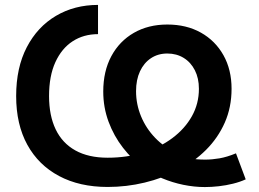

<svg xmlns="http://www.w3.org/2000/svg" viewBox="-20 -758 1066 789"><path d="M821.8 10.7Q778.3 10.7 733.4 1.5Q688.5 -7.8 647 -25.1Q605.5 -42.5 571.3 -66.4Q523.4 -102.1 485.6 -150.6Q447.8 -199.2 426 -258.1Q404.3 -316.9 404.3 -381.8Q404.3 -465.3 437.5 -527.1Q470.7 -588.9 530 -623Q589.4 -657.2 667.5 -657.2Q746.1 -657.2 805.4 -624Q864.7 -590.8 898.2 -531.2Q931.6 -471.7 931.6 -393.1Q931.6 -317.4 903.8 -254.4Q876 -191.4 826.9 -142.3Q777.8 -93.3 713.1 -59.3Q648.4 -25.4 574.2 -7.6Q500 10.3 422.4 10.3Q307.1 10.3 222.7 -34.7Q138.2 -79.6 92.3 -163.1Q46.4 -246.6 46.4 -363.3Q46.4 -480 90.1 -564Q133.8 -647.9 210 -692.9Q286.1 -737.8 382.8 -737.8V-617.7Q323.7 -617.7 278.6 -588.4Q233.4 -559.1 207.5 -502.4Q181.6 -445.8 181.6 -363.3Q181.6 -283.2 208.7 -226.6Q235.8 -169.9 289.6 -139.9Q343.3 -109.9 422.4 -109.9Q501.5 -109.9 569.3 -131.1Q637.2 -152.3 688.5 -190.7Q739.7 -229 768.6 -280.5Q797.4 -332 797.4 -393.1Q797.4 -436.5 780.8 -469.2Q764.2 -502 734.9 -520Q705.6 -538.1 667.5 -538.1Q629.4 -538.1 600.3 -518.8Q571.3 -499.5 555.2 -464.8Q539.1 -430.2 539.1 -383.3Q539.1 -329.6 559.6 -280Q580.1 -230.5 617.7 -191.4Q655.3 -152.3 705.6 -130.4Q730 -112.8 758.5 -107.4Q787.1 -102.1 823.7 -102.1Q851.6 -102.1 882.3 -107.4Q913.1 -112.8 949.7 -127.9L989.7 -21Q966.3 -10.3 937.7 -3.2Q909.2 3.9 879.2 7.3Q849.1 10.7 821.8 10.7Z"/></svg>

Font: V-Inter
Style: SemiBold-600
Weight: 600
Designer: Rasmus Andersson
Foundry: rsms
Version: Version 4.000;git-4146feb